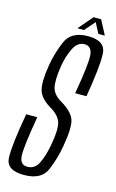

<svg xmlns="http://www.w3.org/2000/svg" viewBox="-132 -818 529 872"><g transform="rotate(15 133.0 -382.0)"><path d="M74 5Q156.5 5 180.2 -52Q204 -109 214 -168.5Q229.5 -258 218.5 -292.8Q207.5 -327.5 152.5 -360.5Q114 -382.5 106.5 -414.8Q99 -447 109.5 -516Q117 -562.5 135.8 -601.2Q154.5 -640 187.5 -640Q221 -640 225 -600Q229 -560 203.5 -414H256.5Q281 -557.5 278.5 -618.5Q276 -679.5 194.5 -679.5Q114.5 -679.5 90 -621.8Q65.5 -564 56 -507Q42.5 -427 52.5 -388.5Q62.5 -350 117 -319Q155 -295.5 163.8 -264Q172.5 -232.5 159 -159Q150 -108 132.5 -71.5Q115 -35 80 -35Q46.5 -35 42.8 -73Q39 -111 65.5 -264H13.5Q-14 -110.5 -11.2 -52.8Q-8.5 5 74 5ZM137 -701.5H168L210 -750L235.5 -701.5H266L230.5 -769H195Z"/></g></svg>

Font: Anybody ExtraCondensed Light
Style: Italic
Weight: 300
Width: 2
Italic angle: -10°
Version: Version 1.113;gftools[0.9.25]